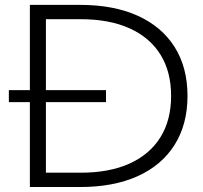

<svg xmlns="http://www.w3.org/2000/svg" viewBox="-20 -752 818 772"><path d="M100.1 0V-341.3H15.6V-389.6H100.1V-732.4H301.3Q437 -732.4 533.7 -688.7Q630.4 -645 682.1 -563Q733.9 -481 733.9 -366.2Q733.9 -252 682.1 -169.7Q630.4 -87.4 533.7 -43.7Q437 0 301.3 0ZM406.2 -341.3H164.6V-57.6H304.7Q419.4 -57.6 500.7 -94.2Q582 -130.9 625 -200Q668 -269 668 -366.2Q668 -463.9 625 -532.7Q582 -601.6 500.7 -638.2Q419.4 -674.8 304.7 -674.8H164.6V-389.6H406.2Z"/></svg>

Font: Kumbh Sans Light
Style: Regular
Weight: 300
Version: Version 1.004